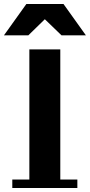

<svg xmlns="http://www.w3.org/2000/svg" viewBox="-62 -948 453 968"><path d="M328 -43V0H0V-43H86V-699H242V-43ZM81 -770H-42L71 -928H258L371 -770H248L164 -851Z"/></svg>

Font: Montserrat Subrayada
Style: Bold
Weight: 700
Version: Version 2.001